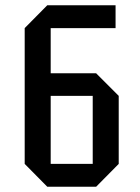

<svg xmlns="http://www.w3.org/2000/svg" viewBox="-20 -711 533 731"><path d="M432 -87 346 0H160L74 -87V-604L160 -691H420V-604H173V-432H346L432 -346ZM333 -87V-346H173V-87Z"/></svg>

Font: Iceberg
Style: Regular
Weight: 400
Designer: Victor Kharyk
Foundry: Cyreal (www.cyreal.org)
Version: Version 1.002